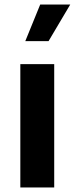

<svg xmlns="http://www.w3.org/2000/svg" viewBox="-20 -830 331 850"><path d="M92 -648 158 -810H291L195 -648ZM70 0V-546H220V0Z"/></svg>

Font: Plus Jakarta Display
Style: Bold
Weight: 700
Designer: Gumpita Rahayu
Foundry: Tokotype Studio
Version: Version 1.000;hotconv 1.0.109;makeotfexe 2.5.65596